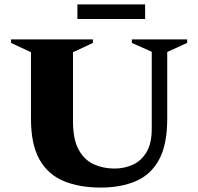

<svg xmlns="http://www.w3.org/2000/svg" viewBox="-20 -838 896 868"><path d="M435 10Q340 10 269 -19Q198 -48 159 -116Q120 -184 120 -302V-602L30 -644V-660H400V-644L310 -602V-290Q310 -208 335.5 -161.5Q361 -115 403.5 -95.5Q446 -76 498 -76Q542 -76 580.5 -93.5Q619 -111 642.5 -150.5Q666 -190 666 -255V-604L576 -644V-660H826V-644L736 -603V-302Q736 -184 699 -116Q662 -48 594 -19Q526 10 435 10ZM330 -752V-818H636V-752Z"/></svg>

Font: Spectral SC ExtraBold
Style: Regular
Weight: 800
Designer: Jean-Baptiste Levee
Foundry: Production Type
Version: Version 2.001